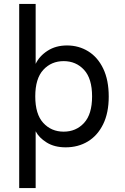

<svg xmlns="http://www.w3.org/2000/svg" viewBox="-20 -740 640 980"><path d="M78 220V-720H162V-414Q181 -454 223 -481Q265 -508 322 -508Q382 -508 430.5 -478Q479 -448 507 -389.5Q535 -331 535 -247Q535 -164 506.5 -106Q478 -48 428.5 -18Q379 12 315 12Q258 12 218.5 -12.5Q179 -37 162 -70V220ZM305 -68Q368 -68 409 -112.5Q450 -157 450 -248Q450 -339 409 -383.5Q368 -428 305 -428Q242 -428 201 -383.5Q160 -339 160 -248Q160 -157 201 -112.5Q242 -68 305 -68Z"/></svg>

Font: DM Mono
Style: Regular
Weight: 400
Designer: Colophon Foundry
Foundry: Colophon Foundry
Version: Version 1.000; ttfautohint (v1.8.2.53-6de2)